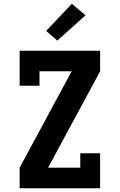

<svg xmlns="http://www.w3.org/2000/svg" viewBox="-20 -1006 640 1026"><path d="M85 0V-110L363 -625H191V-548H85V-735H515V-625L237 -110H409V-187H515V0ZM286 -789 227 -841 364 -986 437 -924Z"/></svg>

Font: Iosevka Etoile Extrabold
Style: Regular
Weight: 800
Designer: Belleve Invis
Foundry: Belleve Invis
Version: Version 22.1.2; ttfautohint (v1.8.4)